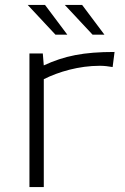

<svg xmlns="http://www.w3.org/2000/svg" viewBox="-20 -756 504 776"><path d="M252 -616 162 -736H92L204 -616ZM402 -616 312 -736H242L354 -616ZM99 0H157V-436C217 -466 298.8 -490.1 383.4 -490.1C400.6 -490.1 417.9 -488.1 435.2 -485L443 -546C317.3 -546 240.8 -530.3 156.9 -491.7L153 -540H99Z"/></svg>

Font: Resamitz
Style: Regular
Weight: 500
Designer: gluk
Foundry: gluk
Version: Version 0.047